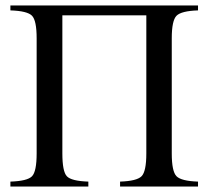

<svg xmlns="http://www.w3.org/2000/svg" viewBox="-20 -682 762 702"><path d="M515 -626H208V-121Q208 -55 224.5 -37.5Q241 -20 303 -18V0H18V-18Q80 -20 97 -37.5Q114 -55 114 -121V-542Q114 -607 97 -624.5Q80 -642 18 -644V-662H704V-644Q643 -642 625.5 -624.5Q608 -607 608 -542V-121Q608 -55 625.5 -37.5Q643 -20 704 -18V0H419V-18Q480 -20 497.5 -37.5Q515 -55 515 -121Z"/></svg>

Font: New Athena Unicode
Style: Regular
Weight: 400
Designer: J. Rusten 1997; rev. by R. Hancock 2001, 2002, rev. by D. Mastronarde 2002-2021
Foundry: GreekKeys New Athena Unicode
Version: Version 5.008